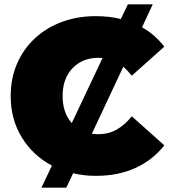

<svg xmlns="http://www.w3.org/2000/svg" viewBox="-20 -790 777 880"><path d="M170 70 218 -31Q131 -77 80 -160Q29 -243 29 -350Q29 -431 58 -498Q87 -565 139.5 -614Q192 -663 263.5 -689.5Q335 -716 419 -716Q480 -716 534 -703L566 -770H680L631 -665Q691 -631 733 -576L584 -443Q565 -467 545 -484L401 -177Q415 -175 431 -175Q478 -175 515.5 -196.5Q553 -218 584 -257L733 -124Q681 -57 601.5 -20.5Q522 16 419 16Q365 16 315 4L284 70ZM309 -226 450 -524Q441 -525 431 -525Q358 -525 312.5 -477.5Q267 -430 267 -350Q267 -273 309 -226Z"/></svg>

Font: Montserrat Black
Style: Regular
Weight: 900
Designer: Julieta Ulanovsky
Foundry: Julieta Ulanovsky
Version: Version 9.000; ttfautohint (v1.8.4.7-5d5b)